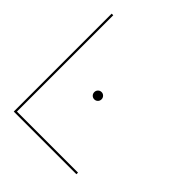

<svg xmlns="http://www.w3.org/2000/svg" viewBox="-184 -805 936 936"><g transform="rotate(45 284.0 -337.5)"><path d="M54.5 0V-675H65.5V-11H486.5V0ZM290 -319.5Q279.5 -319.5 272.2 -326.8Q265 -334 265 -345Q265 -355 272.2 -362.5Q279.5 -370 290 -370Q300.5 -370 307.8 -362.5Q315 -355 315 -345Q315 -334 307.8 -326.8Q300.5 -319.5 290 -319.5Z"/></g></svg>

Font: Anybody ExtraExpanded Thin
Style: Regular
Weight: 100
Width: 8
Designer: Tyler Finck
Foundry: Etcetera Type Company
Version: Version 1.010; ttfautohint (v1.8.3) -l 8 -r 50 -G 200 -x 14 